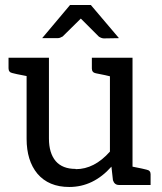

<svg xmlns="http://www.w3.org/2000/svg" viewBox="-20 -736 644 765"><path d="M282 -62Q356 -62 418 -132V-432Q408 -435 362 -444Q346 -447 346 -463V-506H508V-72Q554 -63 564 -60Q580 -57 580 -42V1H454Q436 1 430 -18L424 -72Q352 9 256 9Q174 9 129 -44Q86 -96 86 -183V-433Q38 -442 29 -445Q14 -448 14 -464V-506H175V-184Q175 -126 202 -94Q229 -63 281 -63ZM394 -583Q385 -583 374 -590L302 -662L229 -590Q230 -591 220 -586Q216 -584 209 -584H148L259 -716H342L454 -584Z"/></svg>

Font: Aleo
Style: Regular
Weight: 400
Designer: Alessio Laiso
Version: Version 1.1